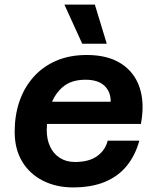

<svg xmlns="http://www.w3.org/2000/svg" viewBox="-20 -806 690 838"><path d="M298 12Q226 12 168 -17Q110 -46 77 -100.5Q44 -155 44 -231Q44 -302 64.5 -362.5Q85 -423 125.5 -469Q166 -515 224.5 -540.5Q283 -566 359 -566Q450 -566 508.5 -528.5Q567 -491 589.5 -423.5Q612 -356 595 -265H152L174 -362H463Q464 -404 436.5 -431Q409 -458 353 -458Q290 -458 253 -425.5Q216 -393 200 -342.5Q184 -292 184 -238Q184 -198 198.5 -166.5Q213 -135 241 -117Q269 -99 307 -99Q369 -99 404.5 -125Q440 -151 450 -192H588Q571 -129 534 -83Q497 -37 438.5 -12.5Q380 12 298 12ZM446 -615H339L261 -786H394Z"/></svg>

Font: Azeret Mono Thin SemiBold
Style: Italic
Weight: 600
Italic angle: -12°
Version: Version 1.002